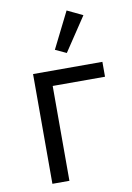

<svg xmlns="http://www.w3.org/2000/svg" viewBox="-88 -834 610 889"><g transform="rotate(-10 217.5 -389.5)"><path d="M362 -744 256 -585 204 -609 289 -779ZM85 0V-516H411V-446H165V0Z"/></g></svg>

Font: Aneliza
Style: Regular
Weight: 400
Designer: Mike Abbink, Paul van der Laan, Pieter van Rosmalen
Foundry: Bold Monday
Version: Version 3.0